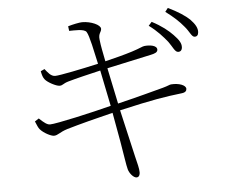

<svg xmlns="http://www.w3.org/2000/svg" viewBox="-55 -837 1111 942"><g transform="rotate(-5 500.0 -365.5)"><path d="M793 -607C812 -581 821 -555 836 -554C848 -553 856 -560 857 -575C858 -595 847 -612 822 -638C800 -661 768 -687 720 -712L704 -694C744 -665 772 -633 793 -607ZM879 -674C901 -649 909 -622 923 -621C935 -620 942 -627 943 -642C944 -662 934 -681 910 -706C888 -727 853 -750 805 -773L791 -755C831 -725 856 -702 879 -674ZM107 -275C115 -256 120 -243 127 -235C144 -215 180 -197 194 -197C214 -197 223 -212 262 -224C319 -241 419 -267 490 -284L516 -140C526 -83 535 -18 540 -2C545 18 565 42 580 42C593 42 597 29 597 19C597 -3 590 -24 581 -63L528 -293C698 -332 753 -340 836 -350C856 -352 861 -361 861 -370C861 -388 827 -401 788 -398C779 -397 776 -393 747 -385C718 -377 597 -345 521 -327L484 -504L701 -551C720 -555 736 -560 736 -574C736 -595 701 -600 674 -597C664 -596 652 -588 611 -575C570 -562 522 -550 477 -539C468 -586 462 -611 458 -647C454 -679 470 -683 470 -700C470 -719 424 -740 380 -740C367 -740 333 -733 310 -726L313 -703C338 -703 387 -707 398 -690C411 -670 426 -592 440 -530C360 -512 248 -489 226 -489C204 -489 190 -510 176 -527L157 -518C161 -498 164 -487 173 -476C185 -461 226 -439 243 -439C259 -439 260 -448 287 -456C329 -468 388 -482 448 -496L484 -319C392 -295 210 -254 180 -254C166 -254 151 -265 127 -288Z"/></g></svg>

Font: Noto Serif CJK SC ExtraLight
Style: Regular
Weight: 200
Designer: Ryoko NISHIZUKA 西塚涼子 (kana & ideographs); Frank Grießhammer (Latin, Greek & Cyrillic); Wenlong ZHANG 张文龙 (bopomofo); San
Foundry: Adobe
Version: Version 2.001;hotconv 1.1.0;makeotfexe 2.6.0